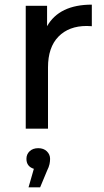

<svg xmlns="http://www.w3.org/2000/svg" viewBox="-20 -555 450 828"><path d="M91 0V-530H183V-442Q236 -535 376 -535V-442Q370 -442 364.5 -442.5Q359 -443 354 -443Q277 -443 232 -397Q187 -351 187 -264V0ZM103 253 126 173Q94 163 94 130Q94 110 108 97Q122 84 145 84Q168 84 182 97.5Q196 111 196 130Q196 141 193.5 153Q191 165 183 181L153 253Z"/></svg>

Font: Montserrat Medium
Style: Regular
Weight: 500
Designer: Julieta Ulanovsky
Foundry: Julieta Ulanovsky
Version: Version 9.000; ttfautohint (v1.8.4.7-5d5b)